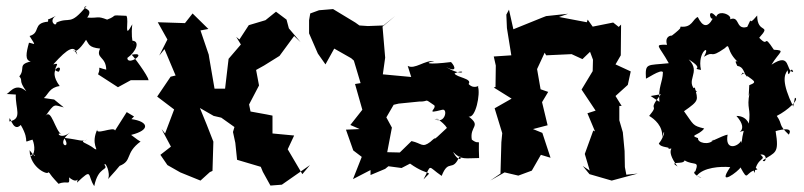

<svg xmlns="http://www.w3.org/2000/svg" viewBox="-26 -597 2747 656"><path d="M159 -257 124 -262C140 -276 143 -298 178 -303C131 -366 195 -381 175 -352C143 -356 190 -387 156 -377C207 -434 230 -445 238 -410C216 -450 220 -386 268 -461C278 -447 276 -435 316 -431C300 -397 336 -405 337 -359C298 -368 322 -372 309 -343L377 -299L421 -323H478C495 -315 440 -393 424 -410C483 -422 410 -369 409 -399C439 -420 455 -458 424 -458C441 -434 418 -443 426 -514C395 -457 416 -526 406 -543C343 -546 381 -545 340 -530C304 -544 312 -534 272 -537C299 -573 242 -565 270 -577C212 -506 214 -541 167 -520C166 -502 138 -526 165 -543C124 -521 142 -538 138 -523C84 -518 114 -485 75 -474C99 -436 93 -448 73 -451C63 -415 59 -391 79 -387C33 -376 62 -363 40 -336C54 -320 35 -325 64 -285C23 -321 2 -270 -6 -276L28 -274C26 -226 52 -191 6 -182C6 -221 15 -139 45 -170C82 -107 44 -108 85 -120C94 -100 95 -66 77 -63C91 -85 107 -41 75 -84C77 -21 142 3 138 -9C152 0 130 -16 174 31C205 18 213 40 210 9C243 37 242 -1 237 27C292 -25 271 1 296 39C310 -31 346 -13 331 -34C333 -47 353 -6 343 15C377 -21 419 -75 382 -30C428 -48 399 -73 455 -114C455 -114 461 -106 422 -136C490 -153 481 -182 423 -190L432 -199L407 -214L367 -151C364 -167 293 -131 308 -158C281 -104 315 -80 298 -88C270 -111 237 -112 273 -120C252 -112 251 -119 193 -126C223 -82 157 -100 214 -145C177 -115 163 -152 185 -137C162 -150 149 -230 129 -200C162 -247 158 -238 192 -230Z M730 -195 775 -163 770 -146 778 -109 784 -51 865 -27 872 -10 898 37 937 34 1033 -33 1007 -2 957 -87 979 -134 905 -141V-202L885 -206L830 -216L825 -240L859 -305L849 -358L876 -373L929 -406L979 -474L1001 -453L961 -500L953 -530L917 -557L881 -528L824 -511L792 -462L781 -471L797 -445L755 -396L743 -294H707L687 -410L691 -399L659 -493L686 -498L632 -551L606 -518L513 -521L546 -462L518 -407L536 -429L574 -339L557 -335L511 -267C530 -252 550 -238 569 -223L538 -141L526 -156L558 -96L522 -68L546 -33L590 -8L659 20L691 -9L700 -13L703 -113C688 -152 673 -190 657 -228L704 -201Z M1030 -528V-483L1060 -414L1086 -377L1116 -431L1174 -398L1183 -390L1206 -313L1187 -310L1212 -222L1171 -170L1203 -156L1156 -154L1181 -83L1210 -61L1180 15L1240 -16V1L1290 -20L1301 -29L1346 -23L1375 -38C1442 10 1455 -20 1421 16C1450 -39 1433 -30 1483 4C1507 -57 1520 -6 1544 -63C1556 -58 1542 -39 1522 -78C1549 -49 1565 -57 1611 -57C1607 -144 1620 -93 1586 -120C1578 -167 1620 -165 1575 -199C1599 -191 1616 -277 1607 -301C1616 -311 1596 -288 1575 -310C1589 -329 1534 -332 1527 -346C1568 -366 1563 -329 1498 -368C1533 -349 1532 -367 1515 -385C1434 -375 1422 -382 1458 -388C1426 -393 1391 -358 1367 -372L1379 -334L1282 -343L1290 -400L1281 -506L1325 -543L1284 -510L1231 -508L1202 -510L1188 -520L1112 -566L1064 -562L1034 -551ZM1474 -186C1445 -206 1489 -181 1501 -160C1433 -95 1479 -144 1444 -112C1416 -91 1416 -107 1380 -115L1340 -76L1297 -77L1313 -161L1294 -196L1319 -239L1336 -243L1406 -250C1443 -249 1419 -264 1458 -237C1466 -224 1424 -206 1485 -222C1506 -227 1494 -169 1458 -191Z M2114 0 2109 -26 2108 -81 2102 -145 2090 -186V-235H2098L2077 -269L2119 -307L2129 -353L2077 -377L2095 -408L2096 -513L2088 -505L2069 -520L1999 -506L1982 -530L1979 -521L1884 -539L1915 -550L1840 -542L1827 -537L1728 -497L1713 -564L1704 -547L1706 -501L1721 -408L1661 -404L1668 -373L1667 -300L1661 -298L1722 -260L1664 -227L1690 -142L1687 -111L1684 -4L1649 20L1698 -8L1745 3L1791 -14L1822 -68L1855 -58L1827 -143L1795 -156L1845 -169L1826 -248L1847 -283L1821 -292L1809 -361L1835 -417L1840 -408L1927 -412L1964 -395L1990 -420L2000 -393L1999 -354L1961 -291L2009 -219L1981 -210L2007 -148L2001 -151L1972 -71L1989 -14L1965 -30L1988 -2L2064 20L2153 -4Z M2197 -269 2232 -275C2181 -210 2231 -248 2192 -201C2209 -191 2241 -166 2236 -126C2246 -169 2248 -133 2225 -107C2231 -91 2268 -96 2257 -88C2287 -92 2240 -93 2289 -28C2255 -49 2310 -33 2313 -49C2345 -30 2364 -50 2350 -12C2328 -3 2401 25 2355 3C2378 -25 2434 -29 2469 -26C2420 46 2499 -13 2504 -25C2533 28 2517 -10 2562 -18C2545 -34 2534 -53 2552 -6C2561 -63 2596 -48 2572 -69C2600 -72 2590 -36 2580 -49C2623 -78 2637 -71 2624 -149C2624 -149 2689 -169 2669 -137C2631 -173 2650 -169 2628 -201C2666 -220 2707 -259 2690 -263L2684 -233C2644 -316 2653 -341 2665 -357C2669 -318 2676 -380 2684 -351C2657 -353 2678 -421 2610 -376C2637 -421 2660 -425 2618 -427C2578 -488 2604 -430 2568 -468C2612 -517 2561 -479 2561 -544C2522 -497 2551 -556 2527 -505C2481 -492 2508 -558 2453 -523C2500 -534 2432 -571 2421 -540C2393 -572 2397 -531 2409 -533C2392 -502 2375 -504 2358 -539C2340 -531 2339 -502 2300 -506C2290 -500 2319 -513 2264 -471C2292 -476 2240 -485 2253 -444C2206 -445 2225 -443 2259 -381C2184 -373 2178 -383 2181 -329C2177 -323 2234 -364 2239 -350C2238 -315 2222 -300 2227 -249ZM2532 -269 2535 -280C2524 -222 2541 -231 2532 -171C2537 -159 2533 -201 2490 -201C2540 -145 2475 -141 2515 -150C2500 -91 2516 -87 2506 -116C2495 -95 2450 -81 2460 -137C2444 -135 2381 -101 2413 -120C2397 -99 2356 -109 2359 -125C2327 -136 2361 -133 2380 -158C2339 -168 2345 -170 2311 -217C2364 -254 2359 -254 2348 -298L2334 -291C2350 -283 2337 -274 2355 -284C2309 -322 2373 -348 2327 -394C2388 -356 2329 -366 2369 -358C2355 -422 2406 -449 2379 -403C2418 -427 2394 -393 2450 -432C2472 -454 2451 -422 2501 -380C2512 -371 2474 -408 2493 -372C2517 -368 2513 -348 2528 -333C2517 -366 2492 -320 2512 -349C2548 -320 2566 -318 2534 -306Z"/></svg>

Font: Asimov Aggro
Style: Condensed
Weight: 500
Designer: Google
Version: Version 2.000980; 2014